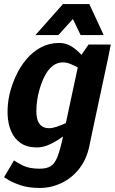

<svg xmlns="http://www.w3.org/2000/svg" viewBox="-21 -720 567 948"><path d="M291 -412Q262 -412 241 -396Q220 -380 205.5 -355Q191 -330 181.5 -302Q172 -274 167 -250Q162 -226 159.5 -197.5Q157 -169 160.5 -144Q164 -119 178.5 -103Q193 -87 222 -87Q238 -87 260 -94.5Q282 -102 304 -112L363 -387Q345 -397 326 -404.5Q307 -412 291 -412ZM48 72Q59 80 90.5 96.5Q122 113 175 113Q210 113 230 100Q250 87 263 53.5Q276 20 289 -40L290 -46Q260 -24 226.5 -8Q193 8 162 8Q112 8 80.5 -14Q49 -36 33.5 -73Q18 -110 16.5 -156Q15 -202 25 -250Q36 -298 57 -344Q78 -390 109 -427Q140 -464 181 -486Q222 -508 272 -508Q305 -508 332.5 -490.5Q360 -473 381 -449L416 -500H526L512 -430L435 -70L420 2Q406 68 369.5 114Q333 160 282 184Q231 208 176 208H175Q119 208 80 194.5Q41 181 20 168Q-1 155 -1 155ZM154 -547 290 -700H420L491 -547H377L339 -626L267 -547Z"/></svg>

Font: Epunda Sans
Style: Bold Italic
Weight: 700
Italic angle: -12.0243°
Designer: Simon Atzbach
Foundry: typofactur
Version: Version 2.204; ttfautohint (v1.8.4.7-5d5b)